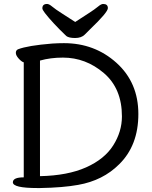

<svg xmlns="http://www.w3.org/2000/svg" viewBox="-20 -936 768 970"><path d="M169 14Q45 14 45 -15Q45 -40 100 -40V-621Q89 -624 74.5 -640Q60 -656 60 -669Q60 -682 71 -687Q120 -706 244 -716Q277 -718 303 -718Q458 -718 568.5 -618.5Q679 -519 679 -360Q679 -201 582 -106Q500 -24 375 -2Q298 12 183 14ZM182 -46Q322 -49 415 -90.5Q508 -132 552 -201.5Q596 -271 596 -348Q596 -489 504.5 -567Q413 -645 298 -645Q235 -645 182 -630ZM315 -754Q245 -821 207 -870Q194 -887 194 -894Q194 -916 218 -916Q228 -916 244 -902.5Q260 -889 294 -867.5Q328 -846 360 -825Q392 -846 425.5 -867.5Q459 -889 475 -902.5Q491 -916 501 -916Q525 -916 525 -895Q525 -874 436 -789L408 -761Q391 -744 359.5 -744Q328 -744 315 -754Z"/></svg>

Font: LXGW WenKai TC
Style: Bold
Weight: 700
Designer: LXGW / Fontworks Inc.
Foundry: LXGW / Fontworks Inc.
Version: Version 1.330;April 28, 2024